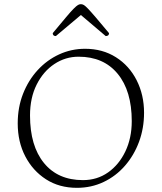

<svg xmlns="http://www.w3.org/2000/svg" viewBox="-20 -889 776 921"><path d="M349 12Q264 12 200.5 -29Q137 -70 101 -139.5Q65 -209 65 -297Q65 -374 90.5 -439Q116 -504 160.5 -552.5Q205 -601 263.5 -628Q322 -655 388 -655Q472 -655 536 -614.5Q600 -574 635.5 -504Q671 -434 671 -348Q671 -274 647 -209Q623 -144 579.5 -94Q536 -44 477 -16Q418 12 349 12ZM378 -25Q446 -25 498.5 -62Q551 -99 581.5 -163Q612 -227 612 -308Q612 -453 544.5 -535Q477 -617 357 -617Q294 -617 241 -582Q188 -547 156 -483.5Q124 -420 124 -335Q124 -189 191 -107Q258 -25 378 -25ZM368 -869Q375 -869 382 -865Q389 -861 402 -847.5Q415 -834 439 -806Q463 -778 503 -730Q503 -716 487 -716L368 -817L248 -716Q233 -716 233 -730Q273 -778 296.5 -806Q320 -834 333.5 -847.5Q347 -861 354 -865Q361 -869 368 -869Z"/></svg>

Font: Petrona ExtraLight
Style: Regular
Weight: 200
Designer: Ringo R. Seeber
Foundry: Ringo R. Seeber
Version: Version 2.001; ttfautohint (v1.8.3)